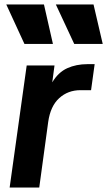

<svg xmlns="http://www.w3.org/2000/svg" viewBox="-20 -836 478 856"><path d="M23 0 99 -544H223L213 -469Q240 -514 280 -532Q320 -550 370 -550H402L386 -434H339Q283 -434 244 -398.5Q205 -363 195 -293L155 0ZM89 -640 8 -816H176L216 -640ZM311 -640 229 -816H397L438 -640Z"/></svg>

Font: Plus Jakarta Sans
Style: Bold Italic
Weight: 700
Italic angle: -8°
Designer: Gumpita Rahayu
Foundry: Tokotype
Version: Version 2.071; ttfautohint (v1.8.4.7-5d5b);gftools[0.9.29]